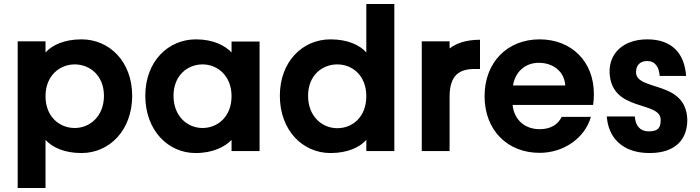

<svg xmlns="http://www.w3.org/2000/svg" viewBox="-20 -760 3523 966"><path d="M390 -562C303 -562 242 -533 209 -496V-552H69V186H209V-56C243 -19 303 10 390 10C531 10 645 -105 645 -278C645 -450 531 -562 390 -562ZM209 -276C209 -379 280 -436 356 -436C431 -436 503 -381 503 -278C503 -174 431 -116 356 -116C280 -116 209 -172 209 -276Z M964 10C1052 10 1112 -22 1145 -56V0H1286V-551H1145V-496C1113 -530 1054 -562 966 -562C825 -562 711 -450 711 -278C711 -105 825 10 964 10ZM853 -278C853 -380 923 -436 999 -436C1075 -436 1145 -378 1145 -276C1145 -173 1075 -116 999 -116C923 -116 853 -175 853 -278Z M1643 -562C1502 -562 1388 -450 1388 -278C1388 -105 1502 10 1643 10C1729 10 1790 -19 1823 -56V0H1964V-740H1823V-496C1791 -533 1729 -562 1643 -562ZM1530 -278C1530 -381 1601 -436 1677 -436C1754 -436 1823 -379 1823 -276C1823 -172 1754 -115 1677 -115C1601 -115 1530 -174 1530 -278Z M2102 -552V0H2242V-273C2242 -381 2290 -413 2369 -413H2395V-560C2327 -560 2276 -543 2242 -516V-552Z M2824 -330H2561C2573 -402 2625 -444 2691 -444C2763 -444 2820 -400 2824 -330ZM2418 -276C2418 -106 2532 9 2695 9C2817 9 2923 -66 2953 -172H2806C2789 -137 2755 -110 2695 -110C2625 -110 2567 -153 2559 -232H2964C2967 -250 2968 -270 2968 -287C2968 -451 2855 -562 2695 -562C2532 -562 2418 -446 2418 -276Z M3248 10C3382 10 3438 -62 3438 -157C3433 -359 3180 -299 3180 -397C3180 -432 3201 -453 3236 -453C3276 -453 3296 -423 3299 -378H3432C3424 -491 3361 -562 3237 -562C3115 -562 3044 -491 3047 -395C3055 -194 3304 -255 3304 -157C3304 -124 3297 -99 3244 -99C3200 -99 3177 -128 3174 -174H3033C3040 -70 3109 10 3248 10Z"/></svg>

Font: Malmofest SemiBold
Style: Regular
Weight: 600
Designer: Jonny Pinhorn (Poppins), Kolossal
Version: Version 1.004;Glyphs 3.1.2 (3151)